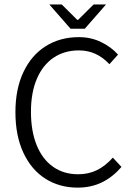

<svg xmlns="http://www.w3.org/2000/svg" viewBox="-20 -837 602 869"><path d="M514.2 -589.8 475.1 -546.4Q417.5 -608.9 337.4 -608.9Q271 -608.9 222.2 -575.7Q173.3 -542.5 146.7 -480Q120.1 -417.5 120.1 -331.1Q120.1 -243.7 146 -179.9Q171.9 -116.2 220 -82.3Q268.1 -48.3 333.5 -48.3Q380.9 -48.3 418.7 -66.9Q456.5 -85.4 490.7 -123.5L529.8 -81.5Q490.2 -35.6 441.4 -11.7Q392.6 12.2 331.5 12.2Q249 12.2 185.3 -28.3Q121.6 -68.8 85.7 -146Q49.8 -223.1 49.8 -329.1Q49.8 -434.6 86.2 -511.2Q122.6 -587.9 187.5 -628.4Q252.4 -668.9 336.9 -668.9Q391.6 -668.9 437.5 -646.7Q483.4 -624.5 514.2 -589.8ZM363.8 -707H299.3L203.1 -816.9H259.3L329.6 -747.1H333.5L403.8 -816.9H460Z"/></svg>

Font: Varta
Style: Light
Weight: 300
Designer: Joana Correia, Viktoriya Grabowska, Eben Sorkin
Foundry: Sorkin Type
Version: Version 1.002; ttfautohint (v1.3) -l 8 -r 24 -G 200 -x 12 -H